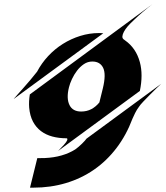

<svg xmlns="http://www.w3.org/2000/svg" viewBox="-20 -887 789 915"><path d="M472.2 -728.5 44.9 -415Q48.3 -419.4 61.3 -433.8Q74.2 -448.2 91.1 -467.3Q107.9 -486.3 125.7 -507.3Q143.6 -528.3 156.7 -545.4Q177.7 -585.4 209.2 -619.4Q240.7 -653.3 279.5 -677.7Q318.4 -702.1 362.3 -715.8Q406.2 -729.5 452.1 -729.5Q457 -729.5 461.9 -729.2Q466.8 -729 472.2 -728.5ZM392.1 -226.1 748.5 -487.8Q741.2 -481.4 726.1 -466.8Q710.9 -452.1 694.3 -435.3Q677.7 -418.5 662.8 -402.8Q647.9 -387.2 642.1 -377.9Q631.8 -364.3 623.8 -348.1Q615.7 -332 611.3 -321.3Q582 -243.2 535.4 -181.9Q488.8 -120.6 428.2 -78.6Q367.7 -36.6 294.4 -14.6Q221.2 7.3 139.2 7.3H123L157.7 -133.3L193.4 -133.8Q236.8 -135.7 273.2 -146.2Q309.6 -156.7 338.4 -174.8Q345.2 -179.7 354 -187Q362.8 -194.3 370.6 -202.1Q378.4 -210 384.5 -216.6Q390.6 -223.1 392.1 -226.1ZM119.1 -373.5Q116.7 -402.8 122.1 -437L706.5 -867.2Q655.8 -828.1 620.6 -793.9Q599.1 -773.9 588.1 -761Q577.1 -748 570.6 -735.8Q564 -723.6 563.2 -713.4Q562.5 -703.1 572.3 -697.3Q575.2 -695.3 576.2 -694.3Q628.4 -657.7 646.5 -590.8Q662.6 -530.8 646.5 -453.6L256.8 -167.5Q272.9 -183.6 284.2 -196.3Q291 -204.1 294.4 -208.7Q297.9 -213.4 299.6 -217.5Q301.3 -221.7 301 -224.6Q300.8 -227.5 297.4 -228Q260.7 -228 229.7 -236.3Q198.7 -244.6 175.3 -262.2Q151.9 -279.8 137.2 -307.4Q122.6 -335 119.1 -373.5ZM308.6 -470.7Q295.4 -417.5 311.5 -385.7Q326.7 -355.5 366.7 -355.5Q393.6 -355.5 415.3 -366.9Q437 -378.4 453.6 -398.9L470.2 -466.3Q486.3 -532.7 471.7 -563.5Q457 -593.8 419.9 -593.8Q397.9 -593.8 379.6 -581.3Q361.3 -568.8 347.2 -550.3Q333 -531.7 323 -510.3Q313 -488.8 308.6 -470.7Z"/></svg>

Font: Facon
Style: Bold Italic
Weight: 700
Italic angle: -12°
Designer: Google
Version: Version 2.001150; 2014